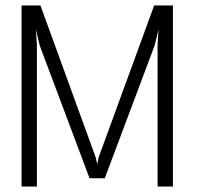

<svg xmlns="http://www.w3.org/2000/svg" viewBox="-20 -680 739 700"><path d="M610.5 -660V0H554.5V-517L558 -572.5L543.5 -513.5L362 -30H306.5L125 -513.5L111 -572.5L114.5 -517V0H58.5V-660H127.5L329 -106L334.5 -81L339.5 -106L542 -660Z"/></svg>

Font: League Spartan Thin Light
Style: Regular
Weight: 300
Version: Version 2.002